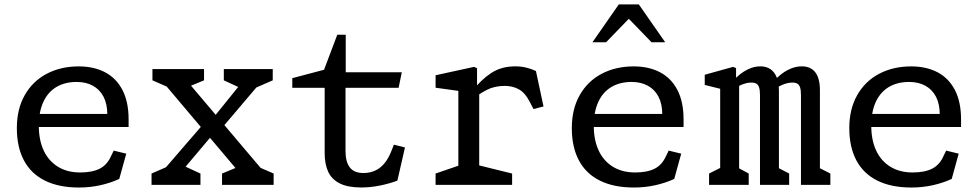

<svg xmlns="http://www.w3.org/2000/svg" viewBox="-20 -826 4380 858"><path d="M55.3 -253.7Q55.3 -338.2 90.4 -400.5Q125.5 -462.8 188.3 -496.1Q251.2 -529.3 331.8 -529.3Q399.2 -529.3 449.3 -503.2Q499.5 -477 527.1 -424Q554.7 -371 554.7 -292.3V-258.5H135.3V-316.8H481L459.5 -294.7V-314.7Q459.5 -361.2 442.7 -393.7Q425.8 -426.2 394.9 -443Q364 -459.8 322.8 -459.8Q270.3 -459.8 232.2 -437.3Q194.2 -414.8 173.8 -370.8Q153.5 -326.7 153.5 -263.7Q153.5 -200.3 175.2 -153.5Q197 -106.7 238.7 -81Q280.3 -55.3 338.5 -55.3Q392.2 -55.3 425.7 -72.3Q459.2 -89.3 476.7 -129.5L488.2 -153L544.2 -139.3L513 -26.5Q474.8 -8.7 428.6 1.7Q382.3 12 332.7 12Q243 12 180.9 -18.8Q118.8 -49.5 87.1 -109Q55.3 -168.5 55.3 -253.7Z M972.2 -50.5 1064.8 -88.8 1062.2 -39.8 692.8 -477.3 748.8 -428.8 661.2 -467V-517.5H891.8V-467L798.7 -428.8L804.7 -477.3L1175 -39.8L1105.2 -93L1202.8 -50.5V0H972.2ZM657.2 -50.5 756 -93.7 692 -44.2 906.3 -292.3 932.8 -227.3 778.3 -44.2 792.5 -88.8 875.8 -50.5V0H657.2ZM933.2 -299.7 1077.3 -478.2 1063.3 -428.8 980.2 -467V-517.5H1198.8V-467L1099.8 -423.8L1162.2 -478.2L958.2 -238Z M1430.8 -143.2V-450.2L1453.3 -433.5H1286.2V-476.7L1452.3 -520.7L1416.2 -483L1487.2 -670.7H1525V-485.7L1502.5 -503H1775.5L1761.3 -433.5H1502.3L1524 -450.2V-150.8Q1524 -103.3 1543.2 -77.9Q1562.5 -52.5 1605.5 -52.8Q1634 -53.2 1657.1 -63.9Q1680.2 -74.7 1697.7 -95.8Q1715.2 -116.8 1728 -148.7L1740.3 -179.5L1789.7 -167L1755.8 -18.8Q1719.7 -5.2 1677.5 3.3Q1635.3 11.8 1594.7 11.8Q1534.7 11.8 1498.6 -6.2Q1462.5 -24.3 1446.7 -58.3Q1430.8 -92.3 1430.8 -143.2Z M1926.5 -50.5 2048.3 -92.3 2028.2 -53.5V-448.3L2054.3 -416.3L1926.5 -434V-489.7L2098.5 -527.2L2111.8 -521V-432.7L2121.5 -425.7V-50.7L2099.2 -92.3L2268.5 -50.5V0H1926.5ZM2237.3 -442.2H2236.2Q2189.8 -442.2 2154.7 -423.9Q2119.5 -405.7 2084.8 -377.5L2084 -377L2090.5 -418.8Q2128.3 -468.7 2174.1 -499.1Q2219.8 -529.5 2282.3 -529.5Q2308 -529.5 2330.9 -524.1Q2353.8 -518.7 2375 -508.7L2408.8 -350.2L2364.2 -338.7L2346.8 -371.7Q2327 -410.7 2299.8 -426.2Q2272.7 -441.8 2237.3 -442.2Z M2535.3 -253.7Q2535.3 -338.2 2570.4 -400.5Q2605.5 -462.8 2668.3 -496.1Q2731.2 -529.3 2811.8 -529.3Q2879.2 -529.3 2929.3 -503.2Q2979.5 -477 3007.1 -424Q3034.7 -371 3034.7 -292.3V-258.5H2615.3V-316.8H2961L2939.5 -294.7V-314.7Q2939.5 -361.2 2922.7 -393.7Q2905.8 -426.2 2874.9 -443Q2844 -459.8 2802.8 -459.8Q2750.3 -459.8 2712.2 -437.3Q2674.2 -414.8 2653.8 -370.8Q2633.5 -326.7 2633.5 -263.7Q2633.5 -200.3 2655.2 -153.5Q2677 -106.7 2718.7 -81Q2760.3 -55.3 2818.5 -55.3Q2872.2 -55.3 2905.7 -72.3Q2939.2 -89.3 2956.7 -129.5L2968.2 -153L3024.2 -139.3L2993 -26.5Q2954.8 -8.7 2908.6 1.7Q2862.3 12 2812.7 12Q2723 12 2660.9 -18.8Q2598.8 -49.5 2567.1 -109Q2535.3 -168.5 2535.3 -253.7ZM2745.2 -806.2H2834.8L2952.5 -637.2H2891.5L2775 -757.5H2805L2688.5 -637.2H2627.5Z M3337 -457Q3315.8 -457 3290 -445.7Q3264.2 -434.3 3239 -417.2V-444.5Q3258.8 -469.8 3280.3 -488.4Q3301.8 -507 3326.8 -518.2Q3351.7 -529.5 3377.7 -529.5Q3404.8 -529.5 3423.3 -516.7Q3441.8 -503.8 3451.3 -479.2Q3460.8 -454.5 3460.8 -418.8V-44.3L3438.5 -85.8L3506.5 -50.5V0H3376.2V-400.3Q3376.2 -422.7 3372.4 -434.8Q3368.7 -447 3360.2 -452Q3351.8 -457 3337 -457ZM3520.2 -457Q3498.8 -457 3473.2 -445.7Q3447.7 -434.3 3422.5 -417.2V-444.5Q3442.3 -470 3463.9 -488.5Q3485.5 -507 3510.9 -518.2Q3536.3 -529.5 3563.2 -529.5Q3602.8 -529.5 3623.4 -502.8Q3644 -476.2 3644 -423V-44.3L3621.3 -85.8L3690.7 -50.5V0H3559.3V-400.3Q3559.3 -422.7 3555.6 -434.8Q3551.8 -447 3543.4 -452Q3535 -457 3520.2 -457ZM3148.7 -50.5 3218.5 -85.8 3198.3 -47.2V-454.7L3224.5 -422.8L3129.3 -446.5V-492L3256.2 -527.2L3269.3 -521.5V-461.3L3283 -454.3V-44.3L3260.7 -85.8L3325.8 -50.5V0H3148.7Z M3775.3 -253.7Q3775.3 -338.2 3810.4 -400.5Q3845.5 -462.8 3908.3 -496.1Q3971.2 -529.3 4051.8 -529.3Q4119.2 -529.3 4169.3 -503.2Q4219.5 -477 4247.1 -424Q4274.7 -371 4274.7 -292.3V-258.5H3855.3V-316.8H4201L4179.5 -294.7V-314.7Q4179.5 -361.2 4162.7 -393.7Q4145.8 -426.2 4114.9 -443Q4084 -459.8 4042.8 -459.8Q3990.3 -459.8 3952.2 -437.3Q3914.2 -414.8 3893.8 -370.8Q3873.5 -326.7 3873.5 -263.7Q3873.5 -200.3 3895.2 -153.5Q3917 -106.7 3958.7 -81Q4000.3 -55.3 4058.5 -55.3Q4112.2 -55.3 4145.7 -72.3Q4179.2 -89.3 4196.7 -129.5L4208.2 -153L4264.2 -139.3L4233 -26.5Q4194.8 -8.7 4148.6 1.7Q4102.3 12 4052.7 12Q3963 12 3900.9 -18.8Q3838.8 -49.5 3807.1 -109Q3775.3 -168.5 3775.3 -253.7Z"/></svg>

Font: Monaspace Xenon Var
Style: Regular
Weight: 400
Designer: Riley Cran and the Lettermatic Team
Version: Version 1.000 (Monaspace Xenon Var)